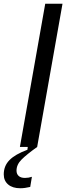

<svg xmlns="http://www.w3.org/2000/svg" viewBox="-76 -783 353 1023"><path d="M122 0H30L165 -763H257ZM-56 146Q-56 101 -25.5 70Q5 39 70 15L72 0H122Q66 40 39 67Q12 94 12 126Q12 144 23.5 154.5Q35 165 57 165Q76 165 94 159L85 213Q56 220 32 220Q-9 220 -32.5 200Q-56 180 -56 146Z"/></svg>

Font: Open Sauce One
Style: Italic
Weight: 400
Italic angle: -10°
Designer: Alfredo Marco Pradil
Foundry: Creative Sauce Fz LLC
Version: Version 1.477